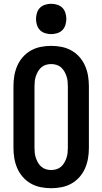

<svg xmlns="http://www.w3.org/2000/svg" viewBox="-20 -985 540 1013"><path d="M250 8Q222 8 194.5 2.5Q167 -3 143 -16.5Q119 -30 100.5 -51Q82 -72 71 -97.5Q60 -123 55.5 -150Q51 -177 51 -205V-530Q51 -558 55.5 -585Q60 -612 71 -637.5Q82 -663 100.5 -684Q119 -705 143 -718.5Q167 -732 194.5 -737.5Q222 -743 250 -743Q278 -743 305.5 -737.5Q333 -732 357 -718.5Q381 -705 399.5 -684Q418 -663 429 -637.5Q440 -612 444.5 -585Q449 -558 449 -530V-205Q449 -177 444.5 -150Q440 -123 429 -97.5Q418 -72 399.5 -51Q381 -30 357 -16.5Q333 -3 305.5 2.5Q278 8 250 8ZM250 -88Q264 -88 277.5 -92Q291 -96 301.5 -105Q312 -114 319 -126Q326 -138 330.5 -151Q335 -164 336.5 -177.5Q338 -191 338 -205V-530Q338 -544 336.5 -557.5Q335 -571 330.5 -584Q326 -597 319 -609Q312 -621 301.5 -630Q291 -639 277.5 -643Q264 -647 250 -647Q236 -647 222.5 -643Q209 -639 198.5 -630Q188 -621 181 -609Q174 -597 169.5 -584Q165 -571 163.5 -557.5Q162 -544 162 -530V-205Q162 -191 163.5 -177.5Q165 -164 169.5 -151Q174 -138 181 -126Q188 -114 198.5 -105Q209 -96 222.5 -92Q236 -88 250 -88ZM250 -805Q234 -805 218 -810Q202 -815 191 -826Q180 -837 175 -853Q170 -869 170 -885Q170 -901 175 -917Q180 -933 191 -944Q202 -955 218 -960Q234 -965 250 -965Q266 -965 282 -960Q298 -955 309 -944Q320 -933 325 -917Q330 -901 330 -885Q330 -869 325 -853Q320 -837 309 -826Q298 -815 282 -810Q266 -805 250 -805Z"/></svg>

Font: Iosevka Algr
Style: Bold
Weight: 700
Monospace: yes
Designer: Belleve Invis
Foundry: Belleve Invis
Version: Version 26.0.2; ttfautohint (v1.8.3)